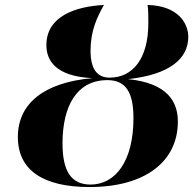

<svg xmlns="http://www.w3.org/2000/svg" viewBox="-20 -743 790 774"><path d="M341 11C567 11 697 -93 697 -253C697 -333 655 -408 496 -424C663 -442 739 -506 739 -594C739 -651 696 -720 575 -723C578 -706 578 -670 578 -650C578 -505 514 -430 422 -430C373 -430 345 -463 345 -538C345 -619 371 -673 399 -723C285 -717 167 -678 167 -561C167 -502 201 -435 353 -428C158 -411 52 -326 52 -191C52 -56 155 11 341 11ZM345 1C269 1 232 -50 232 -165C232 -315 289 -420 413 -420C487 -420 518 -371 518 -267C518 -91 444 1 345 1Z"/></svg>

Font: Noto Serif Display SemiCondensed ExtraBold
Style: Italic
Weight: 800
Width: 4
Italic angle: -12°
Designer: Monotype Design Team
Foundry: Monotype Imaging Inc.
Version: Version 2.009